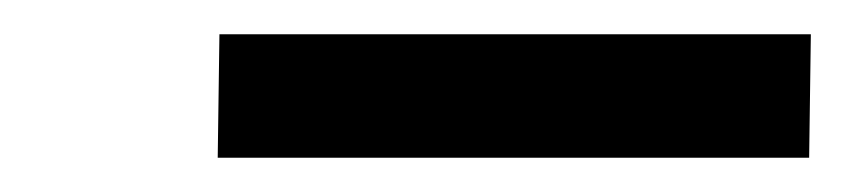

<svg xmlns="http://www.w3.org/2000/svg" viewBox="-20 -726 493 112"><path d="M452 -634H107L108 -706H453Z"/></svg>

Font: Iosevka Custom Medium Oblique
Style: Regular
Weight: 500
Italic angle: -9°
Designer: Belleve Invis
Foundry: Belleve Invis
Version: Version 27.0.1